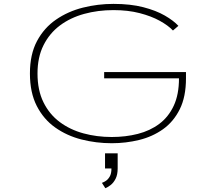

<svg xmlns="http://www.w3.org/2000/svg" viewBox="-20 -726 1140 988"><path d="M555 11Q475 11 399.5 -8.2Q324 -27.5 264.2 -69.8Q204.5 -112 169.2 -180.8Q134 -249.5 134 -348Q134 -446.5 170.5 -514.8Q207 -583 268.5 -625.2Q330 -667.5 406.8 -686.8Q483.5 -706 564 -706Q651.5 -706 717.2 -689Q783 -672 828 -646Q873 -620 898 -593L870 -569Q845.5 -595 802 -619Q758.5 -643 698.5 -658.5Q638.5 -674 564 -674Q484 -674 413 -654.5Q342 -635 288.2 -594.8Q234.5 -554.5 203.8 -493Q173 -431.5 173 -348Q173 -262 203.5 -200Q234 -138 287.2 -98.2Q340.5 -58.5 409.2 -39.8Q478 -21 555 -21Q626.5 -21 689.2 -37Q752 -53 799.5 -88.5Q847 -124 874 -181.8Q901 -239.5 901 -323H516V-355H937V-323Q937 -228 905 -163.8Q873 -99.5 818.8 -61Q764.5 -22.5 696.2 -5.8Q628 11 555 11ZM520.5 141V63H585.5V141Q585.5 173 574.8 194Q564 215 549 226.5Q534 238 522 242.5L504.5 215Q513 212 524.5 204.8Q536 197.5 544.8 182.2Q553.5 167 553.5 141Z"/></svg>

Font: Trispace Expanded Thin
Style: Regular
Weight: 100
Width: 7
Designer: Tyler Finck
Foundry: Etcetera Type Company
Version: Version 1.210; ttfautohint (v1.8.3)